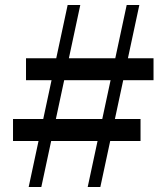

<svg xmlns="http://www.w3.org/2000/svg" viewBox="-20 -750 666 770"><path d="M331.7 0 488.1 -730H538.8L382.4 0ZM32.2 -184.6V-272.7H543.6V-184.6ZM95 0 251.3 -730H302L145.7 0ZM84.3 -428.3V-516.4H595.7V-428.3Z"/></svg>

Font: Savate ExtraLight
Style: Regular
Weight: 200
Designer: Max Esnée
Foundry: Plomb Type
Version: Version 2.000